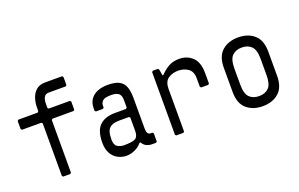

<svg xmlns="http://www.w3.org/2000/svg" viewBox="-87 -1058 2222 1428"><g transform="rotate(-20 1024.0 -344.0)"><path d="M217 0 209 -8V-424L201 -432H48L40 -440V-504L48 -512H201L209 -520V-548Q209 -588 221 -623.5Q233 -659 259.5 -681.5Q286 -704 330 -704H464L472 -696V-632L464 -624H330Q308 -624 297.5 -612Q287 -600 284 -583.5Q281 -567 281 -552V-520L289 -512H456L464 -504V-440L456 -432H289L281 -424V-8L273 0Z M722 -64Q790 -64 813 -78Q836 -92 836 -136V-241L828 -249H755Q710 -249 687 -236Q664 -223 656 -198Q648 -173 648 -136Q648 -92 671.5 -78Q695 -64 722 -64ZM714 16Q679 16 647 -0.5Q615 -17 595.5 -51Q576 -85 576 -136Q576 -232 619 -272.5Q662 -313 741 -313H828L836 -321V-380Q836 -417 818 -432.5Q800 -448 759 -448Q707 -448 691 -432.5Q675 -417 675 -396V-380L667 -372H611L603 -380V-396Q603 -442 623.5 -471Q644 -500 679.5 -514Q715 -528 760 -528Q820 -528 852 -510Q884 -492 896 -456.5Q908 -421 908 -370V-129Q908 -80 937 -80H952L960 -72V-8L952 0H921Q896 0 876 -10Q856 -20 844 -42H836Q816 -16 782 0Q748 16 714 16Z M1112 0 1104 -8V-504L1112 -512H1152L1160 -504L1168 -456H1176Q1210 -492 1245 -510Q1280 -528 1325 -528Q1389 -528 1430.5 -487.5Q1472 -447 1472 -361V-280L1464 -272H1408L1400 -280V-345Q1400 -402 1366.5 -425Q1333 -448 1288 -448Q1243 -448 1209.5 -425Q1176 -402 1176 -345V-8L1168 0Z M1792 16Q1714 16 1665 -27Q1616 -70 1616 -160V-352Q1616 -442 1665 -485Q1714 -528 1792 -528Q1870 -528 1919 -485Q1968 -442 1968 -352V-160Q1968 -70 1919 -27Q1870 16 1792 16ZM1792 -64Q1840 -64 1868 -92Q1896 -120 1896 -192V-320Q1896 -392 1868 -420Q1840 -448 1792 -448Q1744 -448 1716 -420Q1688 -392 1688 -320V-192Q1688 -120 1716 -92Q1744 -64 1792 -64Z"/></g></svg>

Font: Hasubi Mono
Style: Regular
Weight: 400
Designer: Eli Heuer
Foundry: Eli Heuer
Version: Version 1.000